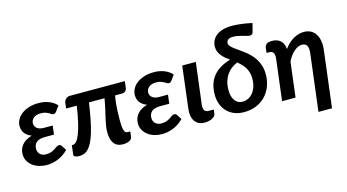

<svg xmlns="http://www.w3.org/2000/svg" viewBox="-94 -1097 2953 1632"><g transform="rotate(-15 1383.0 -281.0)"><path d="M384 -414 415.5 -457.5C399.5 -476.2 377.8 -491.3 350.5 -503C323.2 -514.7 291.3 -520.5 255 -520.5C223 -520.5 194.3 -516.3 169 -508C143.7 -499.7 122.2 -488.7 104.8 -475C87.2 -461.3 73.8 -445.7 64.5 -428C55.2 -410.3 50.5 -392 50.5 -373C50.5 -363 51.8 -352.8 54.5 -342.5C57.2 -332.2 61.6 -322.4 67.8 -313.2C73.9 -304.1 82.1 -295.6 92.2 -287.8C102.4 -279.9 115 -273.3 130 -268C91.3 -257 62.3 -239.8 42.8 -216.5C23.2 -193.2 13.5 -166 13.5 -135C13.5 -113 18.2 -93.3 27.8 -76C37.2 -58.7 50.1 -43.8 66.2 -31.5C82.4 -19.2 101.2 -9.8 122.8 -3.2C144.2 3.2 167 6.5 191 6.5C204.7 6.5 219.4 5.2 235.2 2.5C251.1 -0.2 267.3 -4.7 284 -11C300.7 -17.3 317.2 -25.8 333.8 -36.2C350.2 -46.8 366 -59.8 381 -75.5L352 -119.5C347.7 -126.5 340.8 -130 331.5 -130C324.2 -130 317 -127.6 310 -122.8C303 -117.9 295 -112.5 286 -106.5C277 -100.5 266.4 -95.1 254.2 -90.2C242.1 -85.4 227 -83 209 -83C185 -83 166.8 -89.2 154.5 -101.8C142.2 -114.2 136 -130 136 -149C136 -173.3 143.9 -192.5 159.8 -206.5C175.6 -220.5 201.7 -227.5 238 -227.5H314.5L324 -305H248C221 -305 200.6 -310.7 186.8 -322C172.9 -333.3 166 -347.5 166 -364.5C166 -383.8 173.5 -399.8 188.5 -412.5C203.5 -425.2 225.2 -431.5 253.5 -431.5C269.5 -431.5 282.8 -429.7 293.2 -426C303.8 -422.3 312.8 -418.4 320.2 -414.2C327.8 -410.1 334.1 -406.2 339.2 -402.5C344.4 -398.8 349.5 -397 354.5 -397C360.2 -397 365.2 -398 369.5 -400C373.8 -402 378.7 -406.7 384 -414Z M1014 -511H529.5C522.2 -511 515.5 -509.6 509.5 -506.8C503.5 -503.9 498.2 -500.3 493.8 -496C489.2 -491.7 485.7 -486.9 483 -481.8C480.3 -476.6 478.7 -471.7 478 -467L471.5 -415H565.5C556.8 -357.7 547.8 -309.1 538.2 -269.2C528.8 -229.4 519 -197.1 509 -172.2C499 -147.4 488.8 -129.4 478.5 -118.2C468.2 -107.1 458 -101.5 448 -101.5H438L428 -19C427.3 -15 428.5 -11.5 431.5 -8.5C434.5 -5.5 438.3 -3 443 -1C447.7 1 452.8 2.4 458.5 3.2C464.2 4.1 469.5 4.5 474.5 4.5C489.5 4.5 503.8 2.2 517.2 -2.5C530.8 -7.2 543.4 -15.5 555.2 -27.5C567.1 -39.5 578.3 -55.7 589 -76C599.7 -96.3 609.8 -122 619.5 -153C629.2 -184 638.3 -221.1 647 -264.2C655.7 -307.4 664.2 -357.7 672.5 -415H809.5C803.5 -379.3 797.3 -348.1 791 -321.2C784.7 -294.4 779 -270.1 774 -248.2C769 -226.4 764.9 -206 761.8 -187C758.6 -168 757 -148.5 757 -128.5C757 -86.8 765.5 -54.3 782.5 -31C799.5 -7.7 826 4 862 4C872 4 881.7 3.1 891 1.2C900.3 -0.6 908.6 -3.2 915.8 -6.8C922.9 -10.2 928.8 -14.5 933.5 -19.5C938.2 -24.5 941 -30.3 942 -37L948 -86H926C920 -86 914.5 -87.3 909.5 -90C904.5 -92.7 900.3 -98 897 -106C893.7 -114 891.1 -125.4 889.2 -140.2C887.4 -155.1 886.5 -174.7 886.5 -199C886.5 -227.7 886.9 -253 887.8 -275C888.6 -297 889.8 -316.6 891.2 -333.8C892.8 -350.9 894.5 -366 896.5 -379C898.5 -392 900.5 -404 902.5 -415H964C976.3 -415 986.2 -418.7 993.8 -426C1001.2 -433.3 1005.7 -442.3 1007 -453Z M1398.5 -414 1430 -457.5C1414 -476.2 1392.3 -491.3 1365 -503C1337.7 -514.7 1305.8 -520.5 1269.5 -520.5C1237.5 -520.5 1208.8 -516.3 1183.5 -508C1158.2 -499.7 1136.8 -488.7 1119.2 -475C1101.8 -461.3 1088.3 -445.7 1079 -428C1069.7 -410.3 1065 -392 1065 -373C1065 -363 1066.3 -352.8 1069 -342.5C1071.7 -332.2 1076.1 -322.4 1082.2 -313.2C1088.4 -304.1 1096.6 -295.6 1106.8 -287.8C1116.9 -279.9 1129.5 -273.3 1144.5 -268C1105.8 -257 1076.8 -239.8 1057.2 -216.5C1037.8 -193.2 1028 -166 1028 -135C1028 -113 1032.8 -93.3 1042.2 -76C1051.7 -58.7 1064.6 -43.8 1080.8 -31.5C1096.9 -19.2 1115.8 -9.8 1137.2 -3.2C1158.8 3.2 1181.5 6.5 1205.5 6.5C1219.2 6.5 1233.9 5.2 1249.8 2.5C1265.6 -0.2 1281.8 -4.7 1298.5 -11C1315.2 -17.3 1331.8 -25.8 1348.2 -36.2C1364.8 -46.8 1380.5 -59.8 1395.5 -75.5L1366.5 -119.5C1362.2 -126.5 1355.3 -130 1346 -130C1338.7 -130 1331.5 -127.6 1324.5 -122.8C1317.5 -117.9 1309.5 -112.5 1300.5 -106.5C1291.5 -100.5 1280.9 -95.1 1268.8 -90.2C1256.6 -85.4 1241.5 -83 1223.5 -83C1199.5 -83 1181.3 -89.2 1169 -101.8C1156.7 -114.2 1150.5 -130 1150.5 -149C1150.5 -173.3 1158.4 -192.5 1174.2 -206.5C1190.1 -220.5 1216.2 -227.5 1252.5 -227.5H1329L1338.5 -305H1262.5C1235.5 -305 1215.1 -310.7 1201.2 -322C1187.4 -333.3 1180.5 -347.5 1180.5 -364.5C1180.5 -383.8 1188 -399.8 1203 -412.5C1218 -425.2 1239.7 -431.5 1268 -431.5C1284 -431.5 1297.2 -429.7 1307.8 -426C1318.2 -422.3 1327.2 -418.4 1334.8 -414.2C1342.2 -410.1 1348.6 -406.2 1353.8 -402.5C1358.9 -398.8 1364 -397 1369 -397C1374.7 -397 1379.7 -398 1384 -400C1388.3 -402 1393.2 -406.7 1398.5 -414Z M1519.5 -512.5 1474.5 -143.5C1471.8 -121.8 1472 -101.9 1475 -83.8C1478 -65.6 1483.9 -49.8 1492.8 -36.5C1501.6 -23.2 1513.2 -12.8 1527.5 -5.5C1541.8 1.8 1559.2 5.5 1579.5 5.5C1590.5 5.5 1601.6 4.4 1612.8 2.2C1623.9 0.1 1634.1 -3.2 1643.2 -7.5C1652.4 -11.8 1660.1 -17.2 1666.2 -23.5C1672.4 -29.8 1676 -37.2 1677 -45.5L1681.5 -82H1638C1619.3 -82 1606.7 -87.8 1600 -99.2C1593.3 -110.8 1591.3 -127.7 1594 -150L1639 -512.5Z M2171.5 -635 2190 -707C2177.7 -710 2164 -712.8 2149 -715.5C2134 -718.2 2118.5 -720.6 2102.5 -722.8C2086.5 -724.9 2070.7 -726.6 2055 -727.8C2039.3 -728.9 2024.7 -729.5 2011 -729.5C1983 -729.5 1957.7 -726.2 1935 -719.8C1912.3 -713.2 1893.2 -704.1 1877.5 -692.2C1861.8 -680.4 1849.8 -666.2 1841.2 -649.5C1832.8 -632.8 1828.5 -614.3 1828.5 -594C1828.5 -578 1831.2 -563.6 1836.5 -550.8C1841.8 -537.9 1848.9 -526 1857.8 -515C1866.6 -504 1876.8 -493.7 1888.5 -484C1900.2 -474.3 1912.3 -464.8 1925 -455.5C1856.3 -435.2 1805.3 -404 1772 -362C1738.7 -320 1722 -266.5 1722 -201.5C1722 -171.8 1726.6 -144.3 1735.8 -119C1744.9 -93.7 1758.2 -71.7 1775.8 -53C1793.2 -34.3 1814.8 -19.8 1840.2 -9.2C1865.8 1.2 1894.8 6.5 1927.5 6.5C1966.8 6.5 2002.4 -0.2 2034.2 -13.5C2066.1 -26.8 2093.2 -45.2 2115.8 -68.8C2138.2 -92.2 2155.7 -120.1 2168 -152.2C2180.3 -184.4 2186.5 -219.5 2186.5 -257.5C2186.5 -285.5 2183 -310.8 2176 -333.2C2169 -355.8 2159.8 -376.1 2148.2 -394.2C2136.8 -412.4 2123.7 -428.8 2109 -443.2C2094.3 -457.8 2079.2 -470.9 2063.8 -482.8C2048.2 -494.6 2033.2 -505.5 2018.5 -515.5C2003.8 -525.5 1990.8 -534.9 1979.2 -543.8C1967.8 -552.6 1958.5 -561.2 1951.5 -569.8C1944.5 -578.2 1941 -587.2 1941 -596.5C1941 -607.5 1945.5 -617 1954.5 -625C1963.5 -633 1978.2 -637 1998.5 -637C2012.8 -637 2027.2 -635.6 2041.5 -632.8C2055.8 -629.9 2069.3 -626.8 2082 -623.2C2094.7 -619.8 2105.9 -616.6 2115.8 -613.8C2125.6 -610.9 2133.2 -609.5 2138.5 -609.5C2148.2 -609.5 2155.4 -611.2 2160.2 -614.5C2165.1 -617.8 2168.8 -624.7 2171.5 -635ZM2066.5 -253.5C2066.5 -227.2 2063.2 -203.5 2056.5 -182.5C2049.8 -161.5 2040.7 -143.6 2029 -128.8C2017.3 -113.9 2003.6 -102.6 1987.8 -94.8C1971.9 -86.9 1955 -83 1937 -83C1921 -83 1907.2 -86.3 1895.8 -93C1884.2 -99.7 1874.8 -108.7 1867.2 -120C1859.8 -131.3 1854.2 -144.5 1850.5 -159.5C1846.8 -174.5 1845 -190.5 1845 -207.5C1845 -237.5 1848.7 -263.9 1856 -286.8C1863.3 -309.6 1873.1 -329.4 1885.2 -346.2C1897.4 -363.1 1911.4 -377.2 1927.2 -388.5C1943.1 -399.8 1959.7 -409.3 1977 -417C1989 -407.3 2000.4 -397.1 2011.2 -386.2C2022.1 -375.4 2031.6 -363.4 2039.8 -350.2C2047.9 -337.1 2054.4 -322.5 2059.2 -306.5C2064.1 -290.5 2066.5 -272.8 2066.5 -253.5Z M2655.5 168 2716 -326.5C2720 -357.5 2719.8 -385.1 2715.2 -409.2C2710.8 -433.4 2703 -453.8 2692 -470.2C2681 -486.8 2666.9 -499.3 2649.8 -508C2632.6 -516.7 2613.3 -521 2592 -521C2560 -521 2528.9 -512.4 2498.8 -495.2C2468.6 -478.1 2440.8 -452.2 2415.5 -417.5C2414.5 -434.8 2411.2 -449.8 2405.5 -462.2C2399.8 -474.8 2392.3 -485.1 2383 -493.2C2373.7 -501.4 2362.8 -507.5 2350.2 -511.5C2337.8 -515.5 2324.3 -517.5 2310 -517.5C2288 -517.5 2272 -513.5 2262 -505.5C2252 -497.5 2246.3 -488 2245 -477L2239.5 -430.5H2262.5C2279.2 -430.5 2291.2 -425.1 2298.5 -414.2C2305.8 -403.4 2308.2 -386.5 2305.5 -363.5L2261 0H2379.5L2417 -306.5C2425.3 -323.8 2434.7 -339.6 2445 -353.8C2455.3 -367.9 2466.2 -379.8 2477.5 -389.5C2488.8 -399.2 2500.3 -406.7 2512 -412C2523.7 -417.3 2535 -420 2546 -420C2567.7 -420 2582.7 -412.8 2591 -398.2C2599.3 -383.8 2601.3 -359.8 2597 -326.5L2536 168Z"/></g></svg>

Font: Lato
Style: Bold Italic
Weight: 700
Italic angle: -7°
Designer: Lukasz Dziedzic
Foundry: tyPoland Lukasz Dziedzic
Version: Version 2.007; 2014-02-27